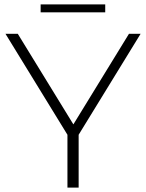

<svg xmlns="http://www.w3.org/2000/svg" viewBox="-20 -854 665 874"><path d="M287 0V-254L299 -221L5 -700H61L328 -265H300L567 -700H620L326 -221L338 -254V0ZM165 -798V-834H459V-798Z"/></svg>

Font: Modern
Style: Regular
Weight: 300
Designer: Julieta Ulanovsky
Foundry: Julieta Ulanovsky
Version: Version 8.000